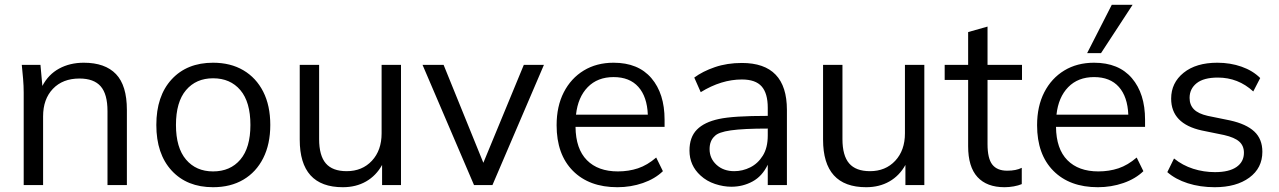

<svg xmlns="http://www.w3.org/2000/svg" viewBox="-20 -773 5344 802"><path d="M79 0V-386Q79 -414 76.5 -443.5Q74 -473 71 -502H149L157 -414Q182 -462 227 -486.5Q272 -511 330 -511Q419 -511 464.5 -463.5Q510 -416 510 -314V0H429V-309Q429 -380 400.5 -412.5Q372 -445 312 -445Q242 -445 201 -402Q160 -359 160 -287V0Z M870 9Q761 9 697 -60.5Q633 -130 633 -251Q633 -372 697 -441.5Q761 -511 870 -511Q943 -511 996.5 -479.5Q1050 -448 1079.5 -390Q1109 -332 1109 -251Q1109 -171 1079.5 -112.5Q1050 -54 996.5 -22.5Q943 9 870 9ZM870 -57Q942 -57 984 -106.5Q1026 -156 1026 -251Q1026 -347 984 -396.5Q942 -446 870 -446Q799 -446 757 -396.5Q715 -347 715 -251Q715 -156 757 -106.5Q799 -57 870 -57Z M1412 9Q1232 9 1232 -190V-502H1313V-192Q1313 -123 1341 -90.5Q1369 -58 1428 -58Q1493 -58 1533.5 -101.5Q1574 -145 1574 -216V-502H1655V0H1576V-84Q1551 -39 1509 -15Q1467 9 1412 9Z M1960 0 1745 -502H1833L1999 -93L2168 -502H2252L2037 0Z M2559 9Q2441 9 2373 -59.5Q2305 -128 2305 -250Q2305 -329 2335 -387.5Q2365 -446 2418.5 -478.5Q2472 -511 2543 -511Q2646 -511 2701 -446.5Q2756 -382 2756 -273V-243H2384Q2385 -151 2431.5 -104Q2478 -57 2561 -57Q2606 -57 2645 -70Q2684 -83 2721 -115L2749 -58Q2716 -26 2665.5 -8.5Q2615 9 2559 9ZM2543 -451Q2476 -451 2435 -409Q2394 -367 2386 -294H2686Q2683 -369 2646.5 -410Q2610 -451 2543 -451Z M3035 7Q3002 7 2967 -4.5Q2932 -16 2906 -40Q2860 -82 2860 -144Q2860 -200 2891 -231.5Q2922 -263 2983 -276Q3042 -289 3187 -289V-323Q3187 -383 3161.5 -412Q3136 -441 3079 -441Q2993 -441 2907 -388L2880 -449Q2915 -475 2966 -492.5Q3017 -510 3079 -510Q3267 -510 3267 -314V0H3187V-85Q3164 -37 3123.5 -15Q3083 7 3035 7ZM3047 -58Q3082 -58 3114 -74Q3146 -90 3166.5 -123Q3187 -156 3187 -207V-236Q3086 -236 3033 -228.5Q2980 -221 2965 -204Q2944 -185 2944 -150Q2944 -111 2973 -84.5Q3002 -58 3047 -58Z M3598 9Q3418 9 3418 -190V-502H3499V-192Q3499 -123 3527 -90.5Q3555 -58 3614 -58Q3679 -58 3719.5 -101.5Q3760 -145 3760 -216V-502H3841V0H3762V-84Q3737 -39 3695 -15Q3653 9 3598 9Z M4176 9Q4102 9 4063 -33.5Q4024 -76 4024 -162V-439H3926V-502H4024V-639L4105 -662V-502H4249V-439H4105V-171Q4105 -111 4125 -85.5Q4145 -60 4187 -60Q4206 -60 4221 -63Q4236 -66 4248 -72V-4Q4234 2 4214.5 5.5Q4195 9 4176 9Z M4312 0ZM4566 9Q4448 9 4380 -59.5Q4312 -128 4312 -250Q4312 -329 4342 -387.5Q4372 -446 4425.5 -478.5Q4479 -511 4550 -511Q4653 -511 4708 -446.5Q4763 -382 4763 -273V-243H4391Q4392 -151 4438.5 -104Q4485 -57 4568 -57Q4613 -57 4652 -70Q4691 -83 4728 -115L4756 -58Q4723 -26 4672.5 -8.5Q4622 9 4566 9ZM4550 -451Q4483 -451 4442 -409Q4401 -367 4393 -294H4693Q4690 -369 4653.5 -410Q4617 -451 4550 -451ZM4521 -551 4624 -753H4711L4579 -551Z M5054 9Q4993 9 4941.5 -7.5Q4890 -24 4856 -54L4884 -111Q4920 -82 4964 -68Q5008 -54 5055 -54Q5114 -54 5145 -75.5Q5176 -97 5176 -135Q5176 -164 5156.5 -181.5Q5137 -199 5093 -209L5000 -228Q4872 -256 4872 -361Q4872 -427 4924 -469Q4976 -511 5065 -511Q5119 -511 5166 -494.5Q5213 -478 5244 -447L5215 -391Q5152 -449 5067 -449Q5008 -449 4978.5 -425.5Q4949 -402 4949 -364Q4949 -335 4967 -316.5Q4985 -298 5025 -289L5118 -270Q5186 -255 5219.5 -223.5Q5253 -192 5253 -139Q5253 -71 5198.5 -31Q5144 9 5054 9Z"/></svg>

Font: Winston
Style: Regular
Weight: 400
Designer: Original fonts by Vernon Adams / Changes by Cristiano Sobral
Foundry: Original fonts by Vernon Adams / Changes by Cristiano Sobral
Version: Version 2.503;July 17, 2020;FontCreator 13.0.0.2655 64-bit